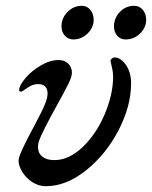

<svg xmlns="http://www.w3.org/2000/svg" viewBox="-20 -628 524 662"><path d="M44 -74Q44 -78 46 -86Q54 -112 97 -192Q127 -248 135 -269Q144 -290 144 -306Q144 -321 136 -329.5Q128 -338 112 -338Q98 -338 87 -332.5Q76 -327 66 -319.5Q56 -312 54 -312Q46 -312 46 -317Q46 -333 67.5 -358.5Q89 -384 121 -402.5Q153 -421 182 -421Q203 -421 215.5 -408.5Q228 -396 228 -377Q228 -370 225 -361Q219 -343 199 -306.5Q179 -270 172 -257Q153 -223 136 -189.5Q119 -156 114 -141Q111 -131 111 -121Q111 -100 126 -88Q141 -76 167 -76Q218 -76 265 -121Q312 -166 340.5 -233Q369 -300 370 -360Q370 -379 366 -395Q362 -411 361 -418Q361 -422 365.5 -426Q370 -430 374 -430Q396 -430 414 -404.5Q432 -379 432 -341Q432 -262 388.5 -178.5Q345 -95 276.5 -40.5Q208 14 138 14Q113 14 91.5 0Q70 -14 57 -35Q44 -56 44 -74ZM192 -537Q192 -566 213 -587Q234 -608 262 -608Q280 -608 291.5 -594Q303 -580 303 -560Q303 -533 282 -512.5Q261 -492 233 -492Q215 -492 203.5 -505Q192 -518 192 -537ZM373 -537Q373 -566 393.5 -587Q414 -608 442 -608Q461 -608 472.5 -594Q484 -580 484 -560Q484 -533 463 -512.5Q442 -492 413 -492Q395 -492 384 -505Q373 -518 373 -537Z"/></svg>

Font: EB Garamond Medium
Style: Italic
Weight: 500
Italic angle: -17.2°
Designer: Georg Duffner and Octavio Pardo
Foundry: Georg Duffner
Version: Version 1.000